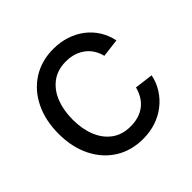

<svg xmlns="http://www.w3.org/2000/svg" viewBox="-143 -679 830 830"><g transform="rotate(-45 272.0 -264.0)"><path d="M285.6 11.7Q212.9 11.7 158 -22.9Q103 -57.6 72.5 -119.6Q42 -181.6 42 -262.7Q42 -344.2 72.5 -406.5Q103 -468.8 158 -503.7Q212.9 -538.6 285.6 -538.6Q327.6 -538.6 364 -526.6Q400.4 -514.6 429.2 -492.7Q458 -470.7 477.3 -439.9Q496.6 -409.2 504.4 -371.6L420.4 -361.3Q415 -383.3 403.8 -401.6Q392.6 -419.9 375.5 -433.3Q358.4 -446.8 335.9 -454.3Q313.5 -461.9 285.6 -461.9Q234.4 -461.9 199.2 -435.8Q164.1 -409.7 146.2 -364.7Q128.4 -319.8 128.4 -262.7Q128.4 -206.1 146.2 -161.4Q164.1 -116.7 199 -90.8Q233.9 -64.9 285.6 -64.9Q313.5 -64.9 335.9 -72.3Q358.4 -79.6 375.2 -93.3Q392.1 -106.9 403.3 -126Q414.6 -145 420.4 -168L505.4 -157.2Q497.6 -119.6 478 -88.9Q458.5 -58.1 429.4 -35.4Q400.4 -12.7 364 -0.5Q327.6 11.7 285.6 11.7Z"/></g></svg>

Font: Inter 24pt
Style: Regular
Weight: 400
Designer: Rasmus Andersson
Foundry: rsms
Version: Version 4.001;git-66647c0bb